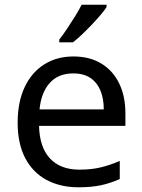

<svg xmlns="http://www.w3.org/2000/svg" viewBox="-20 -786 604 816"><path d="M292 -546Q361 -546 410.5 -516Q460 -486 486.5 -431.5Q513 -377 513 -304V-251H146Q148 -160 192.5 -112.5Q237 -65 317 -65Q368 -65 407.5 -74.5Q447 -84 489 -102V-25Q448 -7 408 1.5Q368 10 313 10Q237 10 178.5 -21Q120 -52 87.5 -113.5Q55 -175 55 -264Q55 -352 84.5 -415Q114 -478 167.5 -512Q221 -546 292 -546ZM291 -474Q228 -474 191.5 -433.5Q155 -393 148 -321H421Q421 -367 407 -401Q393 -435 364.5 -454.5Q336 -474 291 -474ZM433 -756Q424 -742 407 -722Q390 -702 369.5 -680.5Q349 -659 328.5 -639.5Q308 -620 290 -606H232V-618Q247 -637 264.5 -663Q282 -689 299 -716.5Q316 -744 327 -766H433Z"/></svg>

Font: Noto Sans Devanagari
Style: Regular
Weight: 400
Designer: Jelle Bosma - Monotype Design Team
Foundry: Monotype Imaging Inc.
Version: Version 2.003